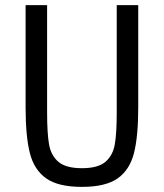

<svg xmlns="http://www.w3.org/2000/svg" viewBox="-20 -718 640 750"><path d="M164 -698V-279Q164 -198 171.5 -154.5Q179 -111 208 -86Q237 -61 300 -61Q363 -61 392 -86Q421 -111 428.5 -154.5Q436 -198 436 -279V-698H520V-299Q520 -186 503.5 -120.5Q487 -55 440 -21.5Q393 12 300 12Q207 12 160 -21.5Q113 -55 96.5 -120.5Q80 -186 80 -299V-698Z"/></svg>

Font: iA Writer Mono V
Style: Regular
Weight: 400
Designer: Mike Abbink, Paul van der Laan, Pieter van Rosmalen
Foundry: Bold Monday
Version: Version 2.000